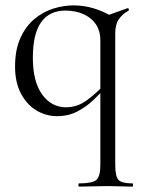

<svg xmlns="http://www.w3.org/2000/svg" viewBox="-20 -419 528 714"><path d="M192.4 13Q151 13 115.4 -8.3Q79.8 -29.6 57.9 -71.1Q36 -112.6 36 -171.4Q36 -233.8 55.8 -277.5Q75.6 -321.2 107.7 -348.1Q139.8 -375 178.2 -387Q216.6 -399 253.6 -399Q328.2 -399 399.4 -356.2L353.2 -268.6Q353.2 -304.2 336.4 -328.8Q319.6 -353.4 290.2 -366.5Q260.8 -379.6 223 -379.6Q164 -379.6 133.1 -336.6Q102.2 -293.6 102.2 -204Q102.2 -115.6 136.6 -67.8Q171 -20 225.6 -20Q267 -20 301.9 -45.4Q336.8 -70.8 366.8 -103.2L375 -96.2Q354.2 -72.8 327.8 -47.5Q301.4 -22.2 267.9 -4.6Q234.4 13 192.4 13ZM273.6 275Q271.6 275 271.6 269Q271.6 263 273.6 263Q323.6 263 338.4 250Q353.2 237 353.2 194V-352.4L452.8 -388Q456.8 -390 458.8 -385.4Q460.8 -380.8 456.8 -378.8Q434.2 -365.8 421.4 -346.7Q408.6 -327.6 408.6 -295V194Q408.6 237 420.7 250Q432.8 263 472.6 263Q474.8 263 474.8 269Q474.8 275 472.6 275Q454.2 275 430.5 274Q406.8 273 380.2 273Q351 273 324.1 274Q297.2 275 273.6 275Z"/></svg>

Font: Cormorant Garamond Light
Style: Regular
Weight: 300
Designer: Christian Thalmann (Catharsis Fonts)
Foundry: Catharsis Fonts
Version: Version 4.001